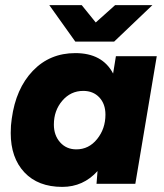

<svg xmlns="http://www.w3.org/2000/svg" viewBox="-20 -720 642 752"><path d="M362 -50Q306 12 224 12Q129 12 75.5 -45Q22 -102 22 -199Q22 -230 26 -255Q42 -373 108.5 -442.5Q175 -512 275 -512Q381 -512 423 -432L434 -500H594L510 0H358ZM279 -135Q328 -135 360.5 -175.5Q393 -216 393 -271Q393 -313 369 -338.5Q345 -364 306 -364Q257 -364 224 -325.5Q191 -287 191 -232Q191 -190 215.5 -162.5Q240 -135 279 -135ZM173 -700H300L355 -632L431 -700H577L427 -557H275Z"/></svg>

Font: Oak Sans ExtraBold
Style: Italic
Weight: 800
Italic angle: -9.49998°
Foundry: Erik Kennedy, Walven
Version: Version 1.000